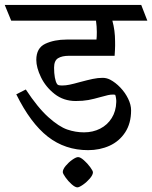

<svg xmlns="http://www.w3.org/2000/svg" viewBox="-45 -600 631 796"><path d="M-25.4 -579.6H540.5L565.9 -514.2H420.9Q432.1 -473.6 432.1 -428.7Q432.6 -410.6 431.6 -392.1Q430.7 -373.5 430.2 -368.7H241.2Q211.9 -368.7 195.6 -358.6Q179.2 -348.6 179.2 -319.3Q179.2 -296.4 182.4 -278.8Q185.5 -261.2 191.4 -252Q193.8 -248 198.7 -246.8Q203.6 -245.6 213.9 -245.6Q227.1 -245.6 243.7 -249Q260.3 -252.4 286.6 -259.8Q317.4 -268.1 339.1 -272.7Q360.8 -277.3 380.4 -277.3Q396.5 -277.3 411.1 -270Q433.6 -258.3 453.9 -237.1Q474.1 -215.8 486.3 -190.7Q498.5 -165.5 498.5 -142.6Q498.5 -88.9 474.1 -51.5Q449.7 -14.2 409.2 4.2Q368.7 22.5 320.3 22.5Q225.1 22.5 153.3 -33.4Q81.5 -89.4 22.5 -209L62 -229Q111.8 -153.3 155.8 -114Q199.7 -74.7 233.9 -63Q268.1 -51.3 303.2 -51.3Q340.3 -51.3 370.4 -66.7Q400.4 -82 418.2 -110.6Q436 -139.2 437 -176.8Q437.5 -183.1 436 -192.9Q434.6 -202.6 432.6 -207Q428.7 -208 424.3 -208Q413.1 -208 402.6 -205.6Q392.1 -203.1 372.6 -197.8Q343.8 -189.5 321.3 -185.3Q298.8 -181.2 269 -181.2Q218.8 -181.2 181.6 -210.2Q144.5 -239.3 125 -279.5Q105.5 -319.8 105.5 -351.6Q105.5 -400.9 142.8 -418.5Q180.2 -436 231.4 -436H355Q356.4 -446.3 356.4 -467.3Q356.4 -489.3 353 -514.2H1.5ZM340.3 114.3Q340.3 125 327.6 139.9Q314.9 154.8 299.1 165.8Q283.2 176.8 275.9 176.8Q266.6 176.8 252.2 164.1Q237.8 151.4 226.6 135.5Q215.3 119.6 215.3 113.3Q215.3 102.1 227.5 87.4Q239.7 72.8 255.1 62Q270.5 51.3 278.8 51.3Q288.1 51.3 302.7 64.2Q317.4 77.1 328.9 92.8Q340.3 108.4 340.3 114.3Z"/></svg>

Font: Vesper Libre
Style: Regular
Weight: 400
Designer: Robert Keller & Kimya Gandhi
Foundry: Mota Italic
Version: Version 1.058